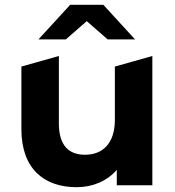

<svg xmlns="http://www.w3.org/2000/svg" viewBox="-20 -771 727 799"><path d="M341 -683 428 -607H542L410 -751H272L140 -607H254ZM458 -494V-272C458 -173 406 -127 334 -127C265 -127 225 -167 225 -257V-538L69 -494V-234C69 -68 164 8 299 8C365 8 425 -17 466 -64V0H614V-538Z"/></svg>

Font: Talent SemiBold
Style: Bold
Weight: 700
Designer: Mike Powis
Version: Version 1.001;hotconv 1.0.109;makeotfexe 2.5.65596